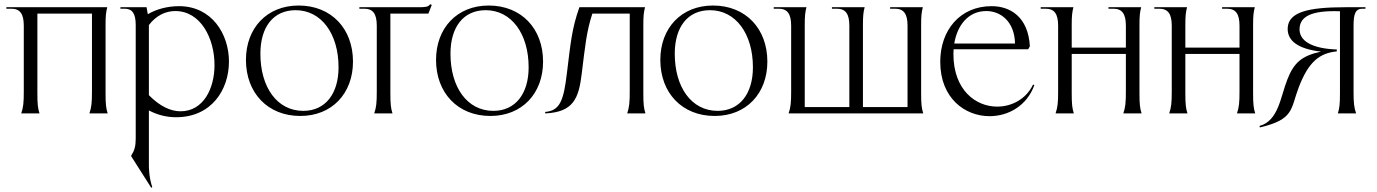

<svg xmlns="http://www.w3.org/2000/svg" viewBox="-20 -534 6485 904"><path d="M80 0H166C158 -25 156 -45 156 -95V-470H413V-105C413 -50 411 -30 401 0H487C479 -25 477 -45 477 -95V-416C477 -460 479 -476 485 -500H10V-493H33C74 -493 92 -469 92 -413V-105C92 -50 90 -30 80 0Z M681 229V-14C723 8 766 18 809 18C977 18 1058 -113 1058 -244C1058 -374 977 -505 823 -505C769 -505 716 -491 676 -467L670 -500H547V-493H567C603 -493 619 -470 619 -416V119C619 155 613 175 598 198V202L692 350L697 347C684 309 680 267 681 229ZM990 -228C990 -116 937 -10 830 -10C784 -10 733 -33 681 -86V-416C715 -461 760 -482 805 -482C926 -482 990 -352 990 -228Z M1394 12C1543 12 1642 -94 1642 -244C1642 -399 1540 -508 1386 -508C1237 -508 1138 -402 1138 -252C1138 -97 1240 12 1394 12ZM1408 -12C1284 -12 1206 -124 1206 -281C1206 -406 1266 -486 1372 -486C1493 -486 1574 -375 1574 -217C1574 -93 1512 -12 1408 -12Z M1742 0H1828C1820 -25 1818 -45 1818 -95V-470H1997L2013 -511L2005 -514C1997 -501 1982 -500 1950 -500H1672V-493H1695C1736 -493 1754 -469 1754 -413V-105C1754 -50 1752 -30 1742 0Z M2289 12C2438 12 2537 -94 2537 -244C2537 -399 2435 -508 2281 -508C2132 -508 2033 -402 2033 -252C2033 -97 2135 12 2289 12ZM2303 -12C2179 -12 2101 -124 2101 -281C2101 -406 2161 -486 2267 -486C2388 -486 2469 -375 2469 -217C2469 -93 2407 -12 2303 -12Z M2933 0H3019C3011 -25 3009 -45 3009 -95V-416C3009 -460 3011 -476 3017 -500H2708C2672 -398 2667 -334 2649 -188C2634 -64 2618 -13 2547 -7V0C2681 -6 2705 -72 2719 -187C2735 -317 2741 -384 2769 -470H2945V-105C2945 -50 2943 -30 2933 0Z M3345 12C3494 12 3593 -94 3593 -244C3593 -399 3491 -508 3337 -508C3188 -508 3089 -402 3089 -252C3089 -97 3191 12 3345 12ZM3359 -12C3235 -12 3157 -124 3157 -281C3157 -406 3217 -486 3323 -486C3444 -486 3525 -375 3525 -217C3525 -93 3463 -12 3359 -12Z M3693 0H4327C4319 -25 4317 -45 4317 -95V-416C4317 -460 4319 -476 4325 -500H4171V-493H4194C4235 -493 4253 -469 4253 -413V-30H4043V-416C4043 -460 4045 -476 4051 -500H3897V-493H3920C3961 -493 3979 -469 3979 -413V-30H3769V-416C3769 -460 3771 -476 3777 -500H3623V-493H3646C3687 -493 3705 -469 3705 -413V-105C3705 -50 3703 -30 3693 0Z M4639 13C4728 13 4815 -36 4850 -133L4844 -136C4812 -68 4744 -32 4675 -32C4574 -32 4469 -110 4469 -280L4470 -302H4821L4829 -316C4821 -456 4735 -505 4649 -505C4500 -505 4407 -392 4407 -243C4407 -71 4524 13 4639 13ZM4473 -329C4487 -414 4538 -482 4624 -482C4691 -482 4757 -433 4759 -329Z M4950 0H5036C5028 -25 5026 -45 5026 -95V-280H5281V-105C5281 -50 5279 -30 5269 0H5355C5347 -25 5345 -45 5345 -95V-416C5345 -460 5347 -476 5353 -500H5199V-493H5222C5263 -493 5281 -469 5281 -413V-310H5026V-416C5026 -460 5028 -476 5034 -500H4880V-493H4903C4944 -493 4962 -469 4962 -413V-105C4962 -50 4960 -30 4950 0Z M5485 0H5571C5563 -25 5561 -45 5561 -95V-280H5816V-105C5816 -50 5814 -30 5804 0H5890C5882 -25 5880 -45 5880 -95V-416C5880 -460 5882 -476 5888 -500H5734V-493H5757C5798 -493 5816 -469 5816 -413V-310H5561V-416C5561 -460 5563 -476 5569 -500H5415V-493H5438C5479 -493 5497 -469 5497 -413V-105C5497 -50 5495 -30 5485 0Z M6353 -105V-413C6353 -469 6362 -493 6395 -493H6409V-500H6314C6136 -500 6048 -476 6043 -404C6039 -341 6094 -303 6200 -291C6106 -271 6071 -236 6041 -159C6009 -79 6000 35 5910 59L5912 66C6075 28 6056 -22 6095 -123C6142 -246 6195 -284 6274 -292V-301C6160 -305 6093 -340 6099 -404C6104 -454 6150 -486 6289 -481V-95C6289 -45 6287 -25 6279 0H6365C6355 -30 6353 -50 6353 -105Z"/></svg>

Font: Sinistre
Style: Regular
Weight: 400
Designer: Jules Durand
Foundry: Collletttivo
Version: Version 69.420;Glyphs 3.2 (3217)